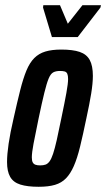

<svg xmlns="http://www.w3.org/2000/svg" viewBox="-20 -708 407 736"><path d="M128 8Q85 8 58 -0.5Q31 -9 19 -30Q7 -51 7 -87Q7 -116 13 -157Q19 -198 32 -254Q46 -317 57.5 -362.5Q69 -408 81.5 -438Q94 -468 111.5 -485.5Q129 -503 154 -510.5Q179 -518 215 -518Q259 -518 285.5 -509Q312 -500 324 -478Q336 -456 336 -417Q336 -389 329.5 -349Q323 -309 311 -254Q298 -191 287 -146Q276 -101 263 -71.5Q250 -42 233 -24.5Q216 -7 191 0.5Q166 8 128 8ZM134 -74Q146 -74 154.5 -77Q163 -80 170 -89.5Q177 -99 183.5 -118.5Q190 -138 197.5 -171Q205 -204 215 -254Q228 -316 234.5 -352Q241 -388 241 -405Q241 -418 238 -425Q235 -432 228 -434Q221 -436 210 -436Q194 -436 184 -430.5Q174 -425 166.5 -407Q159 -389 150 -352.5Q141 -316 128 -254Q115 -192 108.5 -157Q102 -122 102 -105Q102 -92 105.5 -85.5Q109 -79 116 -76.5Q123 -74 134 -74ZM179 -566 145 -679 146 -688H210L240 -617L296 -688H367L365 -679L278 -566Z"/></svg>

Font: Saira UltraCondensed
Style: Bold Italic
Weight: 700
Width: 1
Italic angle: -12°
Designer: Hector Gatti with collaboration of the Omnibus-Type team
Foundry: Omnibus-Type
Version: Version 1.101